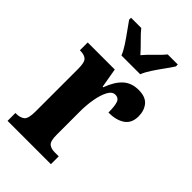

<svg xmlns="http://www.w3.org/2000/svg" viewBox="-233 -842 918 918"><g transform="rotate(45 226.0 -383.0)"><path d="M11 0V-53H15Q43 -53 58.5 -65.5Q74 -78 74 -125V-415Q74 -459 60.5 -471Q47 -483 21 -483H17V-536H200L217 -437H221Q241 -492 271.5 -520Q302 -548 350 -548Q397 -548 418 -522.5Q439 -497 439 -458Q439 -412 407.5 -390.5Q376 -369 324 -369Q324 -411 317 -432Q310 -453 287 -453Q266 -453 252 -426.5Q238 -400 231 -359.5Q224 -319 224 -277V-120Q224 -76 238 -64.5Q252 -53 276 -53H304V0ZM175 -606Q166 -629 148.5 -655.5Q131 -682 112 -708Q93 -734 80 -753V-766H149Q164 -747 191.5 -720Q219 -693 238 -671Q256 -693 284.5 -720Q313 -747 328 -766H396V-753Q384 -734 365 -708Q346 -682 328.5 -655.5Q311 -629 302 -606Z"/></g></svg>

Font: Noto Serif Myanmar ExtraCondensed ExtraBold
Style: Regular
Weight: 800
Width: 2
Designer: Ben Mitchell and the Monotype Design Team
Foundry: Monotype Imaging Inc.
Version: Version 2.106; ttfautohint (v1.8.4.7-5d5b)